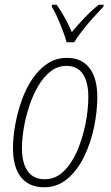

<svg xmlns="http://www.w3.org/2000/svg" viewBox="-20 -783 468 813"><path d="M167 10Q104 10 69.5 -32Q35 -74 35 -156Q35 -200 44 -251.5Q53 -303 70.5 -354Q88 -405 115.5 -446.5Q143 -488 180 -513Q217 -538 264 -538Q325 -538 358.5 -495.5Q392 -453 392 -372Q392 -310 378 -243.5Q364 -177 336 -119.5Q308 -62 265.5 -26Q223 10 167 10ZM169 -24Q215 -24 249.5 -57.5Q284 -91 307 -144.5Q330 -198 342 -258.5Q354 -319 354 -373Q354 -435 331 -469.5Q308 -504 261 -504Q224 -504 194.5 -481Q165 -458 142.5 -420Q120 -382 104.5 -335.5Q89 -289 81 -242Q73 -195 73 -156Q73 -92 97.5 -58Q122 -24 169 -24ZM262 -604Q257 -624 246 -653Q235 -682 222.5 -710Q210 -738 199 -755L201 -763H220Q236 -741 253.5 -709.5Q271 -678 284 -647Q308 -676 337.5 -707Q367 -738 398 -763H419L418 -755Q400 -736 376 -709.5Q352 -683 330 -655Q308 -627 294 -604Z"/></svg>

Font: Noto Sans Condensed ExtraLight
Style: Italic
Weight: 200
Width: 3
Italic angle: -12°
Designer: Monotype Design Team
Foundry: Monotype Imaging Inc.
Version: Version 2.013; ttfautohint (v1.8.4.7-5d5b)